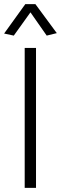

<svg xmlns="http://www.w3.org/2000/svg" viewBox="-22 -913 296 933"><path d="M153 0V-680H98V0ZM126 -853 205 -740 254 -752 150 -893H101L-2 -750L45 -740Z"/></svg>

Font: Catamaran Thin ExtraLight
Style: Regular
Weight: 250
Version: Version 2.000